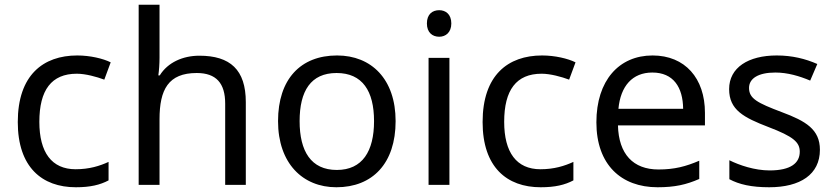

<svg xmlns="http://www.w3.org/2000/svg" viewBox="-20 -780 3524 810"><path d="M300 10C361 10 402 0 438 -19V-97C401 -80 357 -66 299 -66C198 -66 146 -137 146 -266C146 -400 197 -469 304 -469C341 -469 388 -456 420 -444L447 -517C415 -533 360 -546 306 -546C162 -546 55 -463 55 -265C55 -75 157 10 300 10Z M653 -537V-760H565V0H653V-277C653 -402 690 -472 810 -472C892 -472 930 -429 930 -343V0H1017V-349C1017 -486 951 -545 821 -545C752 -545 688 -517 654 -462H648C651 -483 653 -511 653 -537Z M1649 -269C1649 -446 1547 -546 1402 -546C1248 -546 1153 -446 1153 -269C1153 -91 1257 10 1399 10C1552 10 1649 -91 1649 -269ZM1244 -269C1244 -396 1291 -472 1400 -472C1509 -472 1558 -396 1558 -269C1558 -142 1509 -63 1401 -63C1292 -63 1244 -142 1244 -269Z M1833 -737C1804 -737 1781 -720 1781 -681C1781 -643 1804 -625 1833 -625C1860 -625 1884 -643 1884 -681C1884 -720 1860 -737 1833 -737ZM1876 -536H1788V0H1876Z M2261 10C2322 10 2363 0 2399 -19V-97C2362 -80 2318 -66 2260 -66C2159 -66 2107 -137 2107 -266C2107 -400 2158 -469 2265 -469C2302 -469 2349 -456 2381 -444L2408 -517C2376 -533 2321 -546 2267 -546C2123 -546 2016 -463 2016 -265C2016 -75 2118 10 2261 10Z M2733 -546C2591 -546 2496 -440 2496 -264C2496 -85 2601 10 2754 10C2827 10 2875 -1 2930 -25V-102C2874 -78 2826 -65 2758 -65C2651 -65 2590 -130 2587 -251H2954V-304C2954 -450 2870 -546 2733 -546ZM2732 -474C2821 -474 2861 -412 2862 -321H2589C2598 -417 2648 -474 2732 -474Z M3439 -148C3439 -234 3380 -269 3278 -307C3175 -346 3140 -364 3140 -409C3140 -449 3179 -474 3251 -474C3303 -474 3353 -459 3398 -440L3428 -510C3378 -532 3322 -546 3257 -546C3137 -546 3056 -495 3056 -404C3056 -316 3118 -284 3222 -244C3327 -204 3354 -180 3354 -140C3354 -92 3316 -61 3227 -61C3164 -61 3099 -83 3057 -104V-24C3098 -2 3150 10 3225 10C3356 10 3439 -44 3439 -148Z"/></svg>

Font: Noto Sans Buginese
Style: Regular
Weight: 400
Designer: Monotype Design Team
Foundry: Monotype Imaging Inc.
Version: Version 2.002